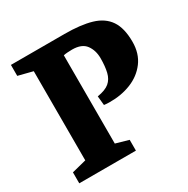

<svg xmlns="http://www.w3.org/2000/svg" viewBox="-150 -779 889 910"><g transform="rotate(-30 294.5 -324.0)"><path d="M28 0V-60L107 -80V-568L28 -588V-648H321Q410 -648 467.5 -631Q525 -614 553.5 -572Q582 -530 582 -455Q582 -391 549 -347Q516 -303 462 -281.5Q408 -260 344 -261Q337 -261 329.5 -261.5Q322 -262 315 -263L310 -313Q354 -320 375.5 -338Q397 -356 404.5 -387.5Q412 -419 412 -463Q412 -506 390 -536Q368 -566 315 -566Q302 -566 289 -565Q276 -564 268 -562V-79L338 -59V0Z"/></g></svg>

Font: Faustina ExtraBold
Style: Regular
Weight: 800
Designer: Alfonso Garcia
Foundry: http://www.omnibus-type.com
Version: Version 1.200